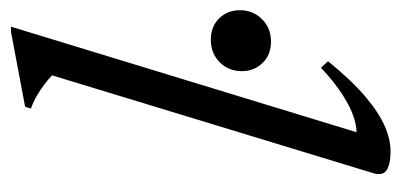

<svg xmlns="http://www.w3.org/2000/svg" viewBox="-220 -536 766 367"><g transform="rotate(-90 163.5 -353.0)"><path d="M202.5 -637Q193.5 -645.5 184.5 -652.2Q175.5 -659 164.5 -665.5Q153.5 -672 139 -677.5L142.5 -688.5L285.5 -715.5H295.5L89.5 -41L83 -56Q98 -53 119 -59.2Q140 -65.5 165 -81.5Q190 -97.5 217 -123L229.5 -109.5Q193 -64.5 162.2 -38.5Q131.5 -12.5 105.8 -1.2Q80 10 57.5 10Q32.5 10 21.2 2.5Q10 -5 15.5 -23ZM267 -218.5Q241.5 -218.5 226 -234.8Q210.5 -251 210.5 -274Q210.5 -299.5 227.5 -316.5Q244.5 -333.5 270.5 -333.5Q296 -333.5 311.5 -317.5Q327 -301.5 327 -278Q327 -253 310 -235.8Q293 -218.5 267 -218.5Z"/></g></svg>

Font: Newsreader 28pt
Style: Italic
Weight: 400
Italic angle: -17°
Version: Version 1.003